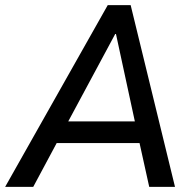

<svg xmlns="http://www.w3.org/2000/svg" viewBox="-44 -725 755 745"><path d="M-24 0 374 -705H463L635 0H535L491 -199L527 -170H143L191 -198L85 0ZM403 -593 209 -232 191 -254H506L484 -232L406 -593Z"/></svg>

Font: Nunito Sans 10pt SemiCondensed SemiBold
Style: Italic
Weight: 600
Width: 4
Italic angle: -9°
Designer: Vernon Adams
Foundry: Vernon Adams
Version: Version 3.101;gftools[0.9.27]